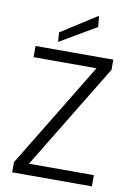

<svg xmlns="http://www.w3.org/2000/svg" viewBox="-99 -984 727 1046"><g transform="rotate(10 264.5 -461.0)"><path d="M44 0V-56L398 -638H50V-700H480V-644L126 -62H485V0ZM167 -743 163 -795 362 -922 368 -861Z"/></g></svg>

Font: DM Sans 18pt Light
Style: Regular
Weight: 300
Designer: Colophon Foundry, Jonny Pinhorn
Foundry: Colophon Foundry
Version: Version 4.004;gftools[0.9.30]